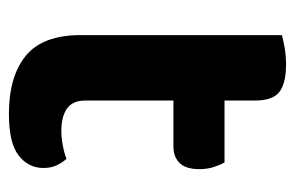

<svg xmlns="http://www.w3.org/2000/svg" viewBox="-136 -512 662 431"><g transform="rotate(90 195.5 -297.0)"><path d="M59.3 -264H206.2V-157.2Q206.2 -128.6 224.2 -115.9Q242.3 -103.2 274.7 -103.2Q290.2 -103.2 307.4 -106.5Q324.6 -109.8 337 -114.8Q345.3 -105.8 351.5 -93Q357.6 -80.2 357.6 -62.8Q357.6 -29.4 329.7 -7.5Q301.8 14.5 236 14.5Q152.4 14.5 105.8 -23.3Q59.3 -61.2 59.3 -146.8ZM152.7 -354.8V-469.5H345.1Q350.4 -460.9 355.3 -445.8Q360.2 -430.8 360.2 -413.2Q360.2 -382.7 346.5 -368.8Q332.8 -354.8 309.6 -354.8ZM206.2 -238.6H59.3V-598.3Q68.8 -601 86.9 -604.3Q105 -607.6 125.4 -607.6Q167.7 -607.6 186.9 -592.6Q206.2 -577.6 206.2 -538.1Z"/></g></svg>

Font: Baloo Bhaijaan 2
Style: Regular
Weight: 400
Designer: Sanskriti Dholi, Noopur Datye and Ek Type
Foundry: Ek Type
Version: Version 1.701